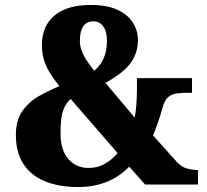

<svg xmlns="http://www.w3.org/2000/svg" viewBox="-20 -744 833 774"><path d="M296 10Q217 10 160.5 -13.5Q104 -37 74 -83.5Q44 -130 44 -200Q44 -260 71 -297.5Q98 -335 138.5 -357.5Q179 -380 220 -397Q194 -428 178.5 -454.5Q163 -481 156 -507Q149 -533 149 -562Q149 -614 172 -650Q195 -686 238.5 -705Q282 -724 347 -724Q412 -724 453.5 -704.5Q495 -685 515.5 -653Q536 -621 536 -582Q536 -544 520.5 -513Q505 -482 476 -457.5Q447 -433 405 -410L523 -270Q527 -290 529.5 -320.5Q532 -351 532 -382V-429H754V-370H734Q714 -370 693.5 -367.5Q673 -365 658 -352.5Q643 -340 635 -309Q628 -283 618.5 -255Q609 -227 597 -198L694 -90Q712 -71 733 -65Q754 -59 769 -59H778V0H565L501 -72Q480 -50 450 -31Q420 -12 381 -1Q342 10 296 10ZM337 -67Q375 -67 405.5 -85.5Q436 -104 454 -127L265 -345Q247 -329 238 -307.5Q229 -286 226.5 -260Q224 -234 224 -205Q224 -140 255 -103.5Q286 -67 337 -67ZM360 -459Q387 -482 399 -511Q411 -540 411 -581Q411 -618 396 -638Q381 -658 357 -658Q330 -658 316 -638.5Q302 -619 302 -580Q302 -559 309.5 -539Q317 -519 330 -499.5Q343 -480 360 -459Z"/></svg>

Font: Noto Serif Khmer SemiCondensed Black
Style: Regular
Weight: 900
Width: 4
Designer: Danh Hong and the Monotype Design Team
Foundry: Monotype Imaging Inc.
Version: Version 2.004